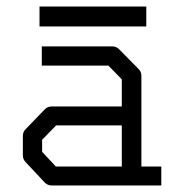

<svg xmlns="http://www.w3.org/2000/svg" viewBox="-20 -618 532 588"><path d="M101 -598H428V-537H101ZM353 -108V-234H152L109 -190V-153L151 -108ZM413 -108H474V-50H138Q126 -50 117 -59L59 -121Q50 -130 50 -142V-202Q50 -214 59 -223L118 -284Q126 -292 139 -292H353V-375L312 -417H108V-476H324Q336 -476 345 -467L404 -407Q413 -398 413 -387Z"/></svg>

Font: IBM 3270 Semi-Condensed
Style: Condensed
Weight: 400
Monospace: yes
Version: Version 2.3.1